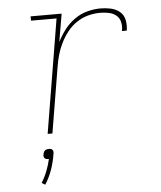

<svg xmlns="http://www.w3.org/2000/svg" viewBox="-53 -574 706 842"><g transform="rotate(-5 300.0 -153.5)"><path d="M142 0 225 -501H113L112 -520H249L228 -397Q242 -425 261 -450Q280 -475 306 -493.5Q332 -512 362 -520Q392 -528 421 -528Q444 -528 466.5 -523Q489 -518 505.5 -504Q522 -490 526.5 -467.5Q531 -445 527 -421H506Q510 -441 506 -459.5Q502 -478 488.5 -489.5Q475 -501 456 -505Q437 -509 418 -509Q391 -509 364.5 -502Q338 -495 314 -479Q290 -463 272.5 -440.5Q255 -418 242.5 -393Q230 -368 222.5 -341.5Q215 -315 211 -289L163 0ZM112 221 97 212Q112 188 122 162Q132 136 138 110H135Q131 110 126.5 109Q122 108 119 104.5Q116 101 115.5 96.5Q115 92 116 88Q117 83 118.5 79Q120 75 124 71.5Q128 68 133 67Q138 66 142 66Q146 66 150 67Q154 68 157 71.5Q160 75 160.5 79Q161 83 160 88Q155 122 143.5 156Q132 190 112 221Z"/></g></svg>

Font: Iosevka HT Thin Extended
Style: Italic
Weight: 100
Width: 7
Italic angle: -9°
Monospace: yes
Designer: Belleve Invis
Foundry: Belleve Invis
Version: Version 32.3.0; ttfautohint (v1.8.4)